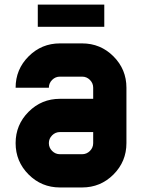

<svg xmlns="http://www.w3.org/2000/svg" viewBox="-20 -826 626 846"><path d="M244.1 -146.5H341.8Q361.8 -146.5 376.2 -160.9Q390.6 -175.3 390.6 -195.3V-244.1H244.1Q224.1 -244.1 209.7 -229.7Q195.3 -215.3 195.3 -195.3Q195.3 -175.3 209.7 -160.9Q224.1 -146.5 244.1 -146.5ZM341.8 0H244.1Q163.1 0 106 -57.1Q48.8 -114.3 48.8 -195.3Q48.8 -276.4 106 -333.5Q163.1 -390.6 244.1 -390.6H390.6V-439.5Q390.6 -459.5 376.2 -473.9Q361.8 -488.3 341.8 -488.3H244.1Q224.1 -488.3 209.7 -473.9Q195.3 -459.5 195.3 -439.5H48.8Q48.8 -520.5 106 -577.6Q163.1 -634.8 244.1 -634.8H341.8Q422.9 -634.8 480 -577.6Q537.1 -520.5 537.1 -439.5V-195.3Q537.1 -114.3 480 -57.1Q422.9 0 341.8 0ZM439.5 -708H146.5V-805.7H439.5Z"/></svg>

Font: Audex
Style: Regular
Weight: 400
Designer: GGBotNet
Foundry: GGBotNet
Version: 1.00